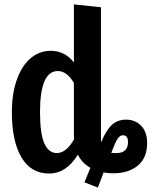

<svg xmlns="http://www.w3.org/2000/svg" viewBox="-20 -774 689 873"><path d="M649 -124Q649 -56 606.5 -21Q564 14 495 14Q471 14 451 10L425 79L364 55L391 -11Q353 -32 334 -71Q282 15 203 15Q121 15 77.5 -58.5Q34 -132 34 -264Q34 -348 56.5 -411.5Q79 -475 119 -509Q159 -543 211 -543Q275 -543 316 -490V-754L439 -741V-151Q439 -134 440 -127Q462 -181 488 -205.5Q514 -230 553 -230Q595 -230 622 -202Q649 -174 649 -124ZM317 -141Q316 -147 316 -158V-397Q284 -451 243 -451Q162 -451 162 -265Q162 -164 182 -121Q202 -78 238 -78Q281 -78 317 -141ZM562 -128Q562 -159 539 -159Q525 -159 514 -142Q503 -125 486 -79Q493 -78 509 -78Q562 -78 562 -128Z"/></svg>

Font: Fira Sans Extra Condensed Medium
Style: Regular
Weight: 500
Width: 1
Designer: Carrois Corporate & Edenspiekermann AG
Foundry: Carrois Corporate GbR & Edenspiekermann AG
Version: Version 4.203